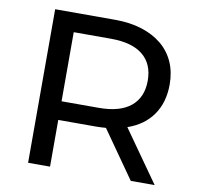

<svg xmlns="http://www.w3.org/2000/svg" viewBox="-78 -781 884 862"><g transform="rotate(10 363.5 -350.0)"><path d="M573 0 422 -215Q408 -214 397 -213.5Q386 -213 378 -213H205V0H105V-700H378Q446 -700 500 -683Q554 -666 592 -634.5Q630 -603 650 -558Q670 -513 670 -456Q670 -375 630.5 -318Q591 -261 516 -235L682 0ZM570 -456Q570 -532 520.5 -572.5Q471 -613 375 -613H205V-298H375Q471 -298 520.5 -339Q570 -380 570 -456Z"/></g></svg>

Font: CMG Sans Medium
Style: Regular
Weight: 500
Designer: Julieta Ulanovsky
Foundry: Julieta Ulanovsky
Version: Version 7.200